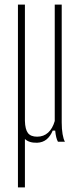

<svg xmlns="http://www.w3.org/2000/svg" viewBox="-20 -620 362 840"><path d="M58.5 200V-600H89V-91Q90 -54 102.2 -38Q114.5 -22 142.5 -22Q171 -22 190.5 -39.8Q210 -57.5 219.5 -90.5V-600H250V-84.5Q250 -55 253.8 -33.2Q257.5 -11.5 264 0H233.5Q229 -7.5 226 -20Q223 -32.5 221.5 -48.5H210.5Q200.5 -24 183.8 -10.2Q167 3.5 142.5 4.5Q107 5.5 89 -12V200Z"/></svg>

Font: Big Shoulders Display Thin ExtraLight
Style: Regular
Weight: 250
Version: Version 2.002